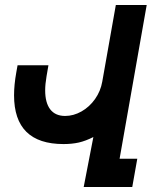

<svg xmlns="http://www.w3.org/2000/svg" viewBox="-20 -745 640 765"><path d="M233 -171Q36 -171 36 -365.5Q36 -407 45 -457L50 -485H173L165.5 -441.5Q160 -409.5 160 -385Q160 -335.5 180.2 -309.2Q200.5 -283 239.5 -283Q273 -283 304.8 -301Q336.5 -319 358.8 -350.5Q381 -382 387.5 -420L441.5 -725H564.5L456.5 -112.5H527L507 0H313.5L352 -199Q321.5 -183.5 294.2 -177.2Q267 -171 233 -171Z"/></svg>

Font: JuliaMono BoldItalic
Style: Regular
Weight: 700
Italic angle: -9°
Monospace: yes
Designer: cormullion
Foundry: corm
Version: Version 0.049; ttfautohint (v1.8.4)